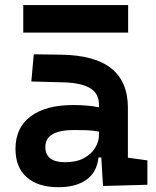

<svg xmlns="http://www.w3.org/2000/svg" viewBox="-20 -740 626 769"><path d="M392.6 4.9 385.7 -109.4H374.5Q368.2 -49.8 325.9 -20Q283.7 9.8 214.4 9.8Q132.3 9.8 87.2 -30Q42 -69.8 42 -143.6Q42 -228.5 102.5 -273.9Q163.1 -319.3 273.9 -319.3Q333 -319.3 376.5 -310.1V-320.3Q376.5 -365.7 340.8 -387Q305.2 -408.2 234.4 -410.2L105.5 -413.6L115.2 -522.5L224.6 -521Q360.4 -519 426.3 -465.6Q492.2 -412.1 492.2 -309.6V-108.4L570.3 -97.7V0ZM376.5 -212.9Q350.1 -217.8 326.4 -218.5Q302.7 -219.2 276.9 -219.2Q161.6 -219.2 161.6 -151.4Q161.6 -90.3 240.7 -90.3Q286.1 -90.3 316.2 -106.7Q346.2 -123 361.3 -148.2Q376.5 -173.3 376.5 -200.2ZM73.2 -609.4V-719.7H493.2V-609.4Z"/></svg>

Font: CaskaydiaCove NFP SemiBold
Style: Regular
Weight: 600
Designer: Aaron Bell
Foundry: Saja Typeworks
Version: Version 2111.001; VTT 6.35;Nerd Fonts 3.1.1